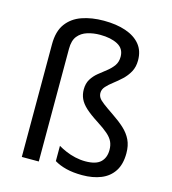

<svg xmlns="http://www.w3.org/2000/svg" viewBox="-114 -858 859 961"><g transform="rotate(15 315.5 -377.5)"><path d="M522 -617Q522 -583 508 -557.5Q494 -532 473 -512.5Q452 -493 431 -477Q410 -461 396 -445.5Q382 -430 382 -412Q382 -399 388.5 -388Q395 -377 414 -362.5Q433 -348 470 -323Q506 -299 532 -275Q558 -251 572 -222Q586 -193 586 -153Q586 -96 562.5 -60Q539 -24 497 -7Q455 10 400 10Q353 10 317 1Q281 -8 255 -24V-103Q272 -93 295 -83Q318 -73 344.5 -67Q371 -61 397 -61Q452 -61 476 -84Q500 -107 500 -147Q500 -171 491.5 -189.5Q483 -208 462.5 -226Q442 -244 406 -267Q364 -294 340.5 -315.5Q317 -337 307 -359Q297 -381 297 -407Q297 -438 310.5 -460Q324 -482 344.5 -498.5Q365 -515 385.5 -531Q406 -547 419.5 -566Q433 -585 433 -612Q433 -654 397.5 -673Q362 -692 306 -692Q271 -692 240.5 -682.5Q210 -673 191.5 -650Q173 -627 173 -584V0H85V-584Q85 -651 114 -690.5Q143 -730 193 -747.5Q243 -765 306 -765Q371 -765 419.5 -748.5Q468 -732 495 -699.5Q522 -667 522 -617Z"/></g></svg>

Font: Noto Sans Meetei Mayek
Style: Regular
Weight: 400
Designer: Monotype Design Team and Neelakash Kshetrimayum
Foundry: Monotype Imaging Inc.
Version: Version 2.002